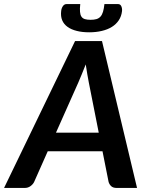

<svg xmlns="http://www.w3.org/2000/svg" viewBox="-58 -925 730 945"><path d="M0 0ZM616.5 0 444 -723H311.5L-38 0H64C74.7 0 84.1 -3 92.2 -9C100.4 -15 106.3 -21.8 110 -29.5L177 -180.5H446.5L476.5 -29.5C479.2 -20.8 483.6 -13.8 489.8 -8.2C495.9 -2.8 504.7 0 516 0ZM217.5 -272 327.5 -519C332.2 -530.3 337.8 -543.6 344.2 -558.8C350.8 -573.9 357.3 -590.3 364 -608C366.7 -590.3 369.2 -574 371.8 -559C374.2 -544 376.7 -530.8 379 -519.5L428 -272ZM387.5 -827.5C376.2 -827.5 366.8 -828.7 359.5 -831C352.2 -833.3 346.6 -837.4 342.8 -843.2C338.9 -849.1 336.6 -857 335.8 -867C334.9 -877 335.3 -889.7 337 -905H270C262 -905 255.7 -901.3 251 -894C246.3 -886.7 243.7 -878.7 243 -870C241 -853 242.8 -838 248.2 -825C253.7 -812 262.6 -801.2 274.8 -792.5C286.9 -783.8 302 -777.2 320 -772.8C338 -768.2 358.3 -766 381 -766C403.3 -766 424 -768.2 443 -772.8C462 -777.2 478.5 -783.8 492.5 -792.5C506.5 -801.2 517.8 -812 526.5 -825C535.2 -838 540.5 -853 542.5 -870C543.5 -878.7 542.4 -886.7 539.2 -894C536.1 -901.3 530.5 -905 522.5 -905H456C454.3 -889.7 452 -877 449 -867C446 -857 441.8 -849.1 436.5 -843.2C431.2 -837.4 424.6 -833.3 416.8 -831C408.9 -828.7 399.2 -827.5 387.5 -827.5Z"/></svg>

Font: Lato
Style: Bold Italic
Weight: 700
Italic angle: -7°
Designer: Lukasz Dziedzic
Foundry: tyPoland Lukasz Dziedzic
Version: Version 2.007; 2014-02-27